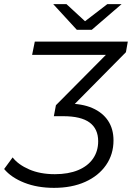

<svg xmlns="http://www.w3.org/2000/svg" viewBox="-23 -901 637 927"><path d="M238 6Q157 6 94 -19Q31 -44 -3 -85L38 -141Q65 -106 118 -83Q171 -60 242 -60Q307 -60 354 -79.5Q401 -99 426 -135Q451 -171 451 -219Q451 -279 409.5 -309.5Q368 -340 282 -340H237L247 -393L515 -663L523 -636H132L145 -700H594L585 -649L317 -378L283 -401H300Q373 -401 422.5 -379.5Q472 -358 498.5 -318.5Q525 -279 525 -223Q525 -156 489 -104Q453 -52 388.5 -23Q324 6 238 6ZM348 -757 234 -881H298L413 -775H357L495 -881H564L420 -757Z"/></svg>

Font: MOST Montserrat
Style: Italic
Weight: 400
Italic angle: -11.3°
Designer: Julieta Ulanovsky
Foundry: Julieta Ulanovsky
Version: Version 8.000;March 11, 2024;FontCreator 15.0.0.2926 64-bit